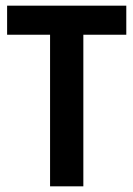

<svg xmlns="http://www.w3.org/2000/svg" viewBox="-20 -655 469 675"><path d="M273 0H156V-550L173 -533H5V-635H424V-533H256L273 -550Z"/></svg>

Font: Gemunu Libre ExtraLight
Style: Bold
Weight: 700
Version: Version 1.100